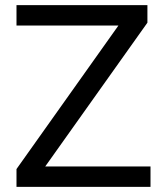

<svg xmlns="http://www.w3.org/2000/svg" viewBox="-20 -725 639 745"><path d="M44 0V-69L463 -659V-626H44V-705H552V-637L132 -46V-79H564V0Z"/></svg>

Font: Mulish Medium
Style: Regular
Weight: 500
Designer: Vernon Adams
Foundry: Vernon Adams
Version: Version 3.603; ttfautohint (v1.8.3)